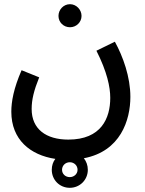

<svg xmlns="http://www.w3.org/2000/svg" viewBox="-20 -532 694 916"><path d="M314 -402C344 -402 369 -426 369 -456C369 -486 344 -512 314 -512C283 -512 259 -486 259 -456C259 -426 283 -402 314 -402ZM34 1C34 134 124 208 244 226C233 240 227 258 227 278C227 326 264 364 313 364C361 364 399 326 399 278C399 257 392 238 380 223C555 190 602 41 602 -70C602 -165 567 -262 528 -333L440 -290C491 -189 506 -117 506 -65C506 32 463 134 306 134C200 134 131 84 131 -12C131 -57 142 -101 167 -163L83 -197C45 -110 34 -47 34 1ZM313 313C292 313 276 298 276 278C276 258 292 242 313 242C333 242 350 257 350 278C350 298 333 313 313 313Z"/></svg>

Font: Noto Sans Arabic SemCond Med
Style: Regular
Weight: 500
Width: 4
Designer: Monotype Design Team, Nadine Chahine, Nizar Qandah and Khaled Hosny
Foundry: Monotype Imaging Inc.
Version: Version 2.012